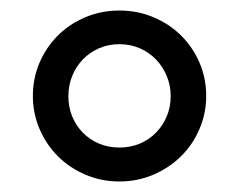

<svg xmlns="http://www.w3.org/2000/svg" viewBox="-20 -746 454 365"><path d="M42.5 -563.5Q42.5 -597.5 55.2 -627Q68 -656.5 90 -678.5Q112 -700.5 142.2 -713.2Q172.5 -726 207 -726Q241.5 -726 271.8 -713.2Q302 -700.5 324.2 -678.5Q346.5 -656.5 359.2 -627Q372 -597.5 372 -563.5Q372 -530.5 359.2 -500.8Q346.5 -471 324.2 -449Q302 -427 271.8 -414Q241.5 -401 207 -401Q172.5 -401 142.2 -414Q112 -427 90 -449Q68 -471 55.2 -500.8Q42.5 -530.5 42.5 -563.5ZM110 -563Q110 -542.5 117.2 -524.8Q124.5 -507 137.5 -493.8Q150.5 -480.5 168.2 -473Q186 -465.5 207 -465.5Q228 -465.5 245.8 -473Q263.5 -480.5 276.5 -493.8Q289.5 -507 297 -524.8Q304.5 -542.5 304.5 -563Q304.5 -583.5 297 -601.5Q289.5 -619.5 276.5 -633Q263.5 -646.5 245.8 -654.2Q228 -662 207 -662Q186 -662 168.2 -654.2Q150.5 -646.5 137.5 -633Q124.5 -619.5 117.2 -601.5Q110 -583.5 110 -563Z"/></svg>

Font: Lato Medium
Style: Regular
Weight: 500
Designer: Lukasz Dziedzic
Foundry: tyPoland Lukasz Dziedzic
Version: Version 2.006; 2014-01-15